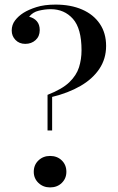

<svg xmlns="http://www.w3.org/2000/svg" viewBox="-20 -802 515 836"><path d="M222 -782Q288 -782 337.5 -760.5Q387 -739 414.5 -698.5Q442 -658 442 -602Q442 -546 412.5 -502Q383 -458 330 -427.5Q277 -397 207 -380V-234H187V-389Q251 -414 282 -444Q313 -474 324 -509Q335 -544 335 -583Q335 -678 297.5 -720Q260 -762 201 -762Q176 -762 149 -755.5Q122 -749 107 -729Q128 -724 140.5 -709.5Q153 -695 153 -671Q153 -644 135 -627.5Q117 -611 90 -611Q64 -611 47.5 -628Q31 -645 31 -669Q31 -694 45.5 -713Q60 -732 82 -746Q104 -760 138.5 -771Q173 -782 222 -782ZM198 -123Q229 -123 249 -103.5Q269 -84 269 -54Q269 -25 249 -5.5Q229 14 198 14Q168 14 147.5 -5.5Q127 -25 127 -54Q127 -84 147.5 -103.5Q168 -123 198 -123Z"/></svg>

Font: Playfair Display Medium
Style: Regular
Weight: 500
Designer: Claus Eggers Sørensen
Foundry: Claus Eggers Sørensen
Version: Version 1.203